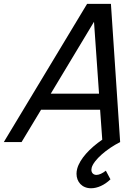

<svg xmlns="http://www.w3.org/2000/svg" viewBox="-64 -740 730 1000"><path d="M487.3 149C470.2 162.5 452.4 171 438.4 171C422.8 171 412 160.5 412 144.4C412 141 412.5 137.4 413.5 133.5C424.2 93.5 491.2 35.5 561.8 0L513.7 -720H389.7L-44.2 0H48.3L149.9 -168.5H457.4L468.6 -12.5C403.7 32 351.8 87.5 338 139C335.6 147.9 334.5 156.7 334.5 165.1C334.5 207.2 363.2 240.5 410.3 240.5C442.8 240.5 480.1 224.5 511.3 194ZM200.3 -252 425.6 -626.5 451.8 -252Z"/></svg>

Font: Manrope
Style: MediumItalic
Weight: 500
Italic angle: -15°
Designer: Mikhail Sharanda
Foundry: Mikhail Sharanda
Version: Version 4.502;hotconv 1.0.109;makeotfexe 2.5.65596